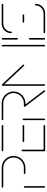

<svg xmlns="http://www.w3.org/2000/svg" viewBox="847 -1406 559 2293"><g transform="rotate(-90 1126.5 -259.5)"><path d="M41.1 -0.4Q37.4 -0.4 34.6 -3.1Q31.9 -5.9 31.9 -9.6V-244.8Q31.9 -248.9 34.6 -251.5Q37.4 -254.1 41.1 -254.1Q45.2 -254.1 47.8 -251.5Q50.4 -248.9 50.4 -244.8V-9.6Q50.4 -5.9 47.8 -3.1Q45.2 -0.4 41.1 -0.4ZM195.2 -244.8Q195.2 -248.9 198 -251.5Q200.7 -254.1 204.4 -254.1H269.3Q302.6 -254.1 330.9 -270.7Q359.3 -287.4 375.7 -315.7Q392.2 -344.1 392.2 -377.4Q392.2 -410.7 375.7 -438.9Q359.3 -467 330.9 -483.5Q302.6 -500 269.3 -500H40.7Q37 -500 34.3 -502.8Q31.5 -505.6 31.5 -509.3Q31.5 -513.3 34.3 -515.9Q37 -518.5 40.7 -518.5H269.3Q307.4 -518.5 340 -499.6Q372.6 -480.7 391.7 -448.3Q410.7 -415.9 410.7 -377.4Q410.7 -338.9 391.7 -306.3Q372.6 -273.7 340.2 -254.6Q307.8 -235.6 269.3 -235.6H204.4Q200.7 -235.6 198 -238.3Q195.2 -241.1 195.2 -244.8Z M466.7 -10.4V-272.6Q466.7 -276.3 469.4 -279.1Q472.2 -281.9 475.9 -281.9Q479.6 -281.9 482.4 -279.1Q485.2 -276.3 485.2 -272.6V-10.4ZM780 -9.3Q780 -5.6 777.2 -2.8Q774.4 0 770.7 0H475.9Q472.2 0 469.4 -2.8Q466.7 -5.6 466.7 -9.3Q466.7 -13.3 469.4 -15.9Q472.2 -18.5 475.9 -18.5H770.7Q774.4 -18.5 777.2 -15.7Q780 -13 780 -9.3ZM576.3 -259.3Q576.3 -263.3 579.1 -265.9Q581.9 -268.5 585.6 -268.5H770.7Q774.4 -268.5 777.2 -265.7Q780 -263 780 -259.3Q780 -255.6 777.2 -252.8Q774.4 -250 770.7 -250H585.6Q581.9 -250 579.1 -252.8Q576.3 -255.6 576.3 -259.3ZM466.7 -509.3Q466.7 -513.3 469.4 -515.9Q472.2 -518.5 475.9 -518.5H770.7Q774.4 -518.5 777.2 -515.7Q780 -513 780 -509.3Q780 -505.6 777.2 -502.8Q774.4 -500 770.7 -500H475.9Q472.2 -500 469.4 -502.8Q466.7 -505.6 466.7 -509.3Z M847.4 -0.4Q843.7 -0.4 840.9 -3.1Q838.1 -5.9 838.1 -9.6V-259.3Q838.1 -263.3 840.9 -265.9Q843.7 -268.5 847.4 -268.5Q851.5 -268.5 854.1 -265.9Q856.7 -263.3 856.7 -259.3V-9.6Q856.7 -5.9 854.1 -3.1Q851.5 -0.4 847.4 -0.4ZM1194.8 -9.3Q1194.8 -5.6 1192.2 -2.8Q1189.6 0 1185.6 0Q1181.1 0 1178.5 -3.7L999.3 -239.3Q997.4 -241.9 997.4 -244.8Q997.4 -248.9 1000.2 -251.5Q1003 -254.1 1006.7 -254.1Q1011.1 -254.1 1014.1 -250.4L1193 -14.8Q1194.8 -12.2 1194.8 -9.3ZM997.4 -244.8Q997.4 -248.9 1000.2 -251.5Q1003 -254.1 1006.7 -254.1H1038.5Q1071.9 -254.1 1100.2 -270.7Q1128.5 -287.4 1145 -315.7Q1161.5 -344.1 1161.5 -377.4Q1161.5 -410.7 1145 -438.9Q1128.5 -467 1100.2 -483.5Q1071.9 -500 1038.5 -500H846.7Q843 -500 840.2 -502.8Q837.4 -505.6 837.4 -509.3Q837.4 -513.3 840.2 -515.9Q843 -518.5 846.7 -518.5H1038.5Q1076.7 -518.5 1109.3 -499.6Q1141.9 -480.7 1160.9 -448.3Q1180 -415.9 1180 -377.4Q1180 -338.9 1160.9 -306.3Q1141.9 -273.7 1109.4 -254.6Q1077 -235.6 1038.5 -235.6H1006.7Q1003 -235.6 1000.2 -238.3Q997.4 -241.1 997.4 -244.8Z M1257.8 -518.5Q1261.5 -518.5 1264.3 -515.7Q1267 -513 1267 -509.3V-9.6Q1267 -5.9 1264.4 -3.1Q1261.9 -0.4 1257.8 -0.4Q1254.1 -0.4 1251.3 -3.1Q1248.5 -5.9 1248.5 -9.6V-509.3Q1248.5 -513 1251.3 -515.7Q1254.1 -518.5 1257.8 -518.5ZM1502.2 -258.5Q1502.2 -254.8 1499.6 -252Q1497 -249.3 1493 -249.3Q1488.5 -249.3 1486.3 -252.2L1251.9 -501.9Q1248.9 -504.8 1248.9 -508.5Q1248.9 -512.2 1251.7 -515Q1254.4 -517.8 1258.1 -517.8Q1262.2 -517.8 1265.2 -514.8L1499.6 -264.8Q1502.2 -262.2 1502.2 -258.5ZM1728.1 -518.5Q1731.9 -518.5 1734.6 -515.7Q1737.4 -513 1737.4 -509.3V-9.6Q1737.4 -5.9 1734.8 -3.1Q1732.2 -0.4 1728.1 -0.4Q1724.4 -0.4 1721.7 -3.1Q1718.9 -5.9 1718.9 -9.6V-509.3Q1718.9 -513 1721.7 -515.7Q1724.4 -518.5 1728.1 -518.5Z M1809.6 -0.4Q1805.9 -0.4 1803.1 -3.1Q1800.4 -5.9 1800.4 -9.6V-185.2Q1800.4 -189.3 1803.1 -191.9Q1805.9 -194.4 1809.6 -194.4Q1813.7 -194.4 1816.3 -191.9Q1818.9 -189.3 1818.9 -185.2V-9.6Q1818.9 -5.9 1816.3 -3.1Q1813.7 -0.4 1809.6 -0.4ZM1809.6 -324.1Q1805.9 -324.1 1803.1 -326.9Q1800.4 -329.6 1800.4 -333.3V-509.3Q1800.4 -513 1803.1 -515.7Q1805.9 -518.5 1809.6 -518.5Q1813.3 -518.5 1816.1 -515.7Q1818.9 -513 1818.9 -509.3V-333.3Q1818.9 -329.6 1816.3 -326.9Q1813.7 -324.1 1809.6 -324.1Z M2217.4 -122.2Q2221.5 -122.2 2224.1 -119.6Q2226.7 -117 2226.7 -113Q2226.7 -82.2 2211.5 -56.3Q2196.3 -30.4 2170.4 -15.2Q2144.4 0 2113.7 0H1885.6Q1881.9 0 1879.1 -2.8Q1876.3 -5.6 1876.3 -9.3Q1876.3 -13.3 1879.1 -15.9Q1881.9 -18.5 1885.6 -18.5H2113.7Q2139.3 -18.5 2160.9 -31.3Q2182.6 -44.1 2195.4 -65.7Q2208.1 -87.4 2208.1 -113Q2208.1 -117 2210.9 -119.6Q2213.7 -122.2 2217.4 -122.2ZM2101.1 -259.3Q2101.1 -255.6 2098.5 -252.8Q2095.9 -250 2091.9 -250H2011.5Q2007.8 -250 2005 -252.8Q2002.2 -255.6 2002.2 -259.3Q2002.2 -263.3 2005 -265.9Q2007.8 -268.5 2011.5 -268.5H2091.9Q2095.9 -268.5 2098.5 -265.9Q2101.1 -263.3 2101.1 -259.3ZM1885.9 -396.3Q1882.2 -396.3 1879.4 -399.1Q1876.7 -401.9 1876.7 -405.6Q1876.7 -436.3 1891.9 -462.2Q1907 -488.1 1933 -503.3Q1958.9 -518.5 1989.6 -518.5H2218.1Q2221.9 -518.5 2224.6 -515.7Q2227.4 -513 2227.4 -509.3Q2227.4 -505.6 2224.6 -502.8Q2221.9 -500 2218.1 -500H1989.6Q1964.1 -500 1942.4 -487.2Q1920.7 -474.4 1908 -452.8Q1895.2 -431.1 1895.2 -405.6Q1895.2 -401.9 1892.6 -399.1Q1890 -396.3 1885.9 -396.3Z"/></g></svg>

Font: 26F Galaxy Hebrew Hairline
Style: Regular
Weight: 50
Designer: C₂₉H₂₅N₃O₅
Version: Version 1.000